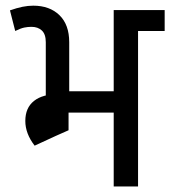

<svg xmlns="http://www.w3.org/2000/svg" viewBox="-20 -674 615 694"><path d="M391 0V-637.5H479V0ZM417.8 -562V-637.5H575.2V-562ZM145.5 -310.5V-522.5H230.2V-310.5ZM175 -179.8V-319.8H227.8V-203.2ZM35 -562 16 -636.5Q40.5 -645.2 61 -649.4Q81.5 -653.5 100.2 -653.5L93.8 -577Q80.8 -577 67.9 -574.4Q55 -571.8 35 -562ZM145.5 -521.5Q145.5 -550.5 131.2 -563.8Q117 -577 93.8 -577L100.2 -653.5Q159.5 -653.5 194.9 -619.1Q230.2 -584.8 230.2 -521.5ZM180 -267V-344H436V-267ZM71.5 -236.8Q71.5 -284.2 102.8 -309.1Q134 -334 193 -334V-279.8Q168.2 -279.8 155.9 -268.2Q143.5 -256.8 143.5 -236.8ZM105.2 -147.5Q71.5 -191.2 71.5 -236.8H143.5Q143.5 -215.5 170.5 -181.2ZM105.2 -147.5 125.5 -293.5H193V-188Z"/></svg>

Font: Akshar Light
Style: Regular
Weight: 300
Designer: Tall Chai
Foundry: Tall Chai
Version: Version 1.100